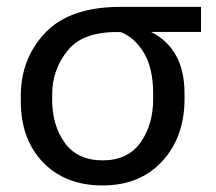

<svg xmlns="http://www.w3.org/2000/svg" viewBox="-20 -534 639 568"><path d="M283.7 14.6Q173.3 14.6 107.4 -53.7Q41.5 -122.1 41.5 -234.9V-250Q41.5 -361.3 114.3 -437.5Q187 -513.7 336.9 -513.7H574.7V-439.5H413.1V-445.8Q468.3 -422.9 497.1 -376.2Q525.9 -329.6 525.9 -256.8V-241.7Q525.9 -128.9 460 -57.1Q394 14.6 283.7 14.6ZM283.7 -59.6Q357.9 -59.6 395.5 -112.1Q433.1 -164.6 433.1 -241.7V-256.8Q433.1 -331.1 406.2 -376.7Q379.4 -422.4 337.4 -439Q226.6 -442.4 180.4 -385Q134.3 -327.6 134.3 -254.9V-239.7Q134.3 -162.6 171.9 -111.1Q209.5 -59.6 283.7 -59.6Z"/></svg>

Font: RobotoFlex
Style: Regular
Weight: 400
Designer: Berlow after Robertson
Foundry: Google
Version: Version 2.136